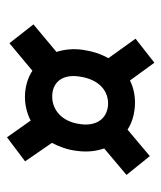

<svg xmlns="http://www.w3.org/2000/svg" viewBox="24 -602 463 551"><g transform="rotate(90 255.5 -326.5)"><path d="M247 -167C276 -165 303 -171 326 -183L374 -115L443 -167L390 -244C401 -265 410 -289 413 -316C417 -344 414 -371 406 -394L482 -458L428 -525L352 -461C334 -473 311 -480 286 -482C259 -484 233 -479 211 -468L160 -538L91 -484L147 -406C135 -385 127 -360 123 -333C119 -305 122 -279 129 -257L50 -191L104 -122L183 -188C201 -176 223 -169 247 -167ZM251 -245C212 -248 192 -279 200 -325C208 -379 241 -408 283 -405C323 -401 343 -369 336 -324C329 -272 294 -242 251 -245Z"/></g></svg>

Font: Fixel Text 20240404 Medium
Style: Italic
Weight: 500
Width: 4
Italic angle: -10°
Designer: AlfaBravo + MacPaw
Foundry: Kyrylo Tkachov, Marchela Mozhyna, Serhii Makarenko, Maria Weinstein, Zakhar Kryvoshyya
Version: Version 1.211;Glyphs 3.2 (3225)